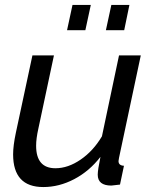

<svg xmlns="http://www.w3.org/2000/svg" viewBox="-20 -746 617 776"><path d="M251 -624 273 -726H347L325 -624ZM408 -624 430 -726H503L482 -624ZM33 -122Q33 -157 44 -209L111 -522H198L135 -226Q126 -186 126 -157Q126 -66 204 -66Q255 -66 306 -101Q357 -136 392 -195L461 -522H549L461 -108Q459 -98 459 -95Q459 -77 481 -76L465 0Q435 4 430 4Q375 4 375 -40Q375 -59 386 -112Q341 -54 280 -22Q219 10 155 10Q33 10 33 -122Z"/></svg>

Font: Raleway-v4020 Medium
Style: Italic
Weight: 500
Italic angle: -12°
Designer: Matt McInerney, Pablo Impallari, Rodrigo Fuenzalida
Foundry: Matt McInerney, Pablo Impallari, Rodrigo Fuenzalida
Version: Version 4.020;PS 004.020;hotconv 1.0.88;makeotf.lib2.5.64775